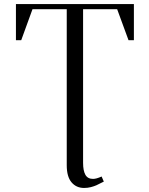

<svg xmlns="http://www.w3.org/2000/svg" viewBox="-20 -722 731 941"><path d="M58.1 -524.9V-702.1H636.2V-524.9H609.9L554.2 -676.8H387.2V76.2Q387.2 114.3 398.4 134.5Q409.7 154.8 436 154.8Q452.1 154.8 478 143.1L488.8 168Q463.4 181.2 452.4 186Q441.4 190.9 425.5 195.1Q409.7 199.2 392.1 199.2Q354 199.2 330.6 171.6Q307.1 144 307.1 87.9V-676.8H139.2L84 -524.9Z"/></svg>

Font: Dihjauti
Style: Regular
Weight: 400
Designer: T. Christopher White
Version: Version 3.0.0